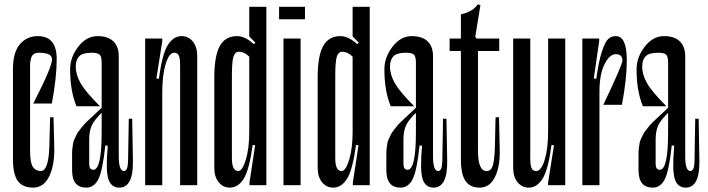

<svg xmlns="http://www.w3.org/2000/svg" viewBox="-20 -842 3217 873"><path d="M216.7 -572.2Q216.7 -602.2 156.7 -602.2Q133.3 -602.2 125 -586.7Q116.7 -571.1 116.7 -537.8V-156.7Q116.7 -102.2 129.4 -83.3Q142.2 -64.4 165.6 -64.4Q201.1 -64.4 204.4 -177.8L207.8 -308.9H223.3L226.7 -174.4Q228.9 -92.2 203.9 -40.6Q178.9 11.1 130 11.1Q83.3 11.1 61.1 -18.9Q38.9 -48.9 38.9 -118.9V-526.7Q38.9 -604.4 70.6 -641.1Q102.2 -677.8 152.2 -677.8Q237.8 -677.8 237.8 -573.3Q237.8 -487.8 215.6 -371.1H131.1Q216.7 -537.8 216.7 -572.2Z M372.2 11.1Q407.8 11.1 427.2 -27.2Q446.7 -65.6 458.9 -181.1L470 -178.9Q460 -66.7 472.8 -27.8Q485.6 11.1 522.2 11.1Q586.7 11.1 584.4 -112.2L581.1 -302.2H565.6L562.2 -107.8Q561.1 -64.4 543.3 -64.4Q520 -64.4 520 -131.1V-586.7Q520 -630 495.6 -653.9Q471.1 -677.8 423.3 -677.8Q373.3 -677.8 336.1 -630Q298.9 -582.2 298.9 -526.7Q298.9 -427.8 327.8 -358.9H434.4Q368.9 -424.4 346.7 -463.3Q324.4 -502.2 324.4 -538.9Q324.4 -570 340 -586.1Q355.6 -602.2 396.7 -602.2Q424.4 -602.2 433.3 -593.3Q442.2 -584.4 442.2 -557.8V-352.2Q436.7 -346.7 417.8 -328.9Q398.9 -311.1 394.4 -307.2Q390 -303.3 375 -288.9Q360 -274.4 356.7 -269.4Q353.3 -264.4 342.8 -251.7Q332.2 -238.9 329.4 -232.2Q326.7 -225.6 320.6 -213.9Q314.4 -202.2 312.8 -192.2Q311.1 -182.2 309.4 -170Q307.8 -157.8 307.8 -144.4V-67.8Q307.8 11.1 372.2 11.1ZM404.4 -70Q385.6 -70 385.6 -96.7V-207.8Q385.6 -246.7 397.8 -272.8Q410 -298.9 450 -336.7L442.2 -352.2V-240Q442.2 -70 404.4 -70Z M640 -666.7H717.8V-654.4L691.1 -485.6L702.2 -483.3Q717.8 -597.8 743.3 -637.8Q768.9 -677.8 805.6 -677.8Q836.7 -677.8 856.7 -653.3Q876.7 -628.9 876.7 -587.8V0H798.9V-544.4Q798.9 -575.6 793.3 -588.9Q787.8 -602.2 772.2 -602.2Q748.9 -602.2 733.3 -551.1Q717.8 -500 717.8 -422.2V0H640Z M1034.4 -495.6V-122.2Q1034.4 -64.4 1063.3 -64.4Q1082.2 -64.4 1097.8 -116.1Q1113.3 -167.8 1113.3 -242.2V-584.4Q1091.1 -606.7 1065.6 -606.7Q1048.9 -606.7 1041.7 -585Q1034.4 -563.3 1034.4 -495.6ZM954.4 -78.9V-488.9Q954.4 -587.8 979.4 -632.8Q1004.4 -677.8 1057.8 -677.8Q1094.4 -677.8 1134.4 -641.1L1141.1 -647.8L1113.3 -676.7V-811.1H1191.1V0H1114.4V-12.2L1140 -181.1L1128.9 -183.3Q1113.3 -68.9 1087.8 -28.9Q1062.2 11.1 1025.6 11.1Q994.4 11.1 974.4 -13.3Q954.4 -37.8 954.4 -78.9Z M1248.9 -811.1V-754.4H1366.7V-811.1ZM1268.9 -666.7H1346.7V0H1268.9Z M1504.4 -495.6V-122.2Q1504.4 -64.4 1533.3 -64.4Q1552.2 -64.4 1567.8 -116.1Q1583.3 -167.8 1583.3 -242.2V-584.4Q1561.1 -606.7 1535.6 -606.7Q1518.9 -606.7 1511.7 -585Q1504.4 -563.3 1504.4 -495.6ZM1424.4 -78.9V-488.9Q1424.4 -587.8 1449.4 -632.8Q1474.4 -677.8 1527.8 -677.8Q1564.4 -677.8 1604.4 -641.1L1611.1 -647.8L1583.3 -676.7V-811.1H1661.1V0H1584.4V-12.2L1610 -181.1L1598.9 -183.3Q1583.3 -68.9 1557.8 -28.9Q1532.2 11.1 1495.6 11.1Q1464.4 11.1 1444.4 -13.3Q1424.4 -37.8 1424.4 -78.9Z M1801.1 11.1Q1836.7 11.1 1856.1 -27.2Q1875.6 -65.6 1887.8 -181.1L1898.9 -178.9Q1888.9 -66.7 1901.7 -27.8Q1914.4 11.1 1951.1 11.1Q2015.6 11.1 2013.3 -112.2L2010 -302.2H1994.4L1991.1 -107.8Q1990 -64.4 1972.2 -64.4Q1948.9 -64.4 1948.9 -131.1V-586.7Q1948.9 -630 1924.4 -653.9Q1900 -677.8 1852.2 -677.8Q1802.2 -677.8 1765 -630Q1727.8 -582.2 1727.8 -526.7Q1727.8 -427.8 1756.7 -358.9H1863.3Q1797.8 -424.4 1775.6 -463.3Q1753.3 -502.2 1753.3 -538.9Q1753.3 -570 1768.9 -586.1Q1784.4 -602.2 1825.6 -602.2Q1853.3 -602.2 1862.2 -593.3Q1871.1 -584.4 1871.1 -557.8V-352.2Q1865.6 -346.7 1846.7 -328.9Q1827.8 -311.1 1823.3 -307.2Q1818.9 -303.3 1803.9 -288.9Q1788.9 -274.4 1785.6 -269.4Q1782.2 -264.4 1771.7 -251.7Q1761.1 -238.9 1758.3 -232.2Q1755.6 -225.6 1749.4 -213.9Q1743.3 -202.2 1741.7 -192.2Q1740 -182.2 1738.3 -170Q1736.7 -157.8 1736.7 -144.4V-67.8Q1736.7 11.1 1801.1 11.1ZM1833.3 -70Q1814.4 -70 1814.4 -96.7V-207.8Q1814.4 -246.7 1826.7 -272.8Q1838.9 -298.9 1878.9 -336.7L1871.1 -352.2V-240Q1871.1 -70 1833.3 -70Z M2250 -610H2153.3V-156.7Q2153.3 -64.4 2192.2 -64.4Q2212.2 -64.4 2220 -87.2Q2227.8 -110 2230 -166.7L2233.3 -308.9H2248.9L2252.2 -163.3Q2254.4 -85.6 2230.6 -37.2Q2206.7 11.1 2161.1 11.1Q2117.8 11.1 2096.7 -18.9Q2075.6 -48.9 2075.6 -118.9V-610H2024.4V-666.7H2075.6V-776.7Q2130 -788.9 2152.2 -822.2L2164.4 -818.9L2141.1 -675.6L2146.7 -666.7H2250Z M2550 0H2472.2V-12.2L2498.9 -181.1L2487.8 -183.3Q2472.2 -68.9 2446.7 -28.9Q2421.1 11.1 2384.4 11.1Q2353.3 11.1 2333.3 -13.3Q2313.3 -37.8 2313.3 -78.9V-666.7H2391.1V-122.2Q2391.1 -91.1 2396.7 -77.8Q2402.2 -64.4 2417.8 -64.4Q2441.1 -64.4 2456.7 -115.6Q2472.2 -166.7 2472.2 -244.4V-666.7H2550Z M2780 -595.6Q2751.1 -595.6 2728.3 -549.4Q2705.6 -503.3 2705.6 -424.4V0H2627.8V-666.7H2704.4V-654.4L2680 -485.6L2691.1 -483.3Q2702.2 -563.3 2716.7 -607.2Q2731.1 -651.1 2745 -664.4Q2758.9 -677.8 2780 -677.8Q2830 -677.8 2830 -567.8Q2830 -482.2 2807.8 -365.6H2723.3Q2810 -547.8 2810 -566.7Q2810 -595.6 2780 -595.6Z M2947.8 11.1Q2983.3 11.1 3002.8 -27.2Q3022.2 -65.6 3034.4 -181.1L3045.6 -178.9Q3035.6 -66.7 3048.3 -27.8Q3061.1 11.1 3097.8 11.1Q3162.2 11.1 3160 -112.2L3156.7 -302.2H3141.1L3137.8 -107.8Q3136.7 -64.4 3118.9 -64.4Q3095.6 -64.4 3095.6 -131.1V-586.7Q3095.6 -630 3071.1 -653.9Q3046.7 -677.8 2998.9 -677.8Q2948.9 -677.8 2911.7 -630Q2874.4 -582.2 2874.4 -526.7Q2874.4 -427.8 2903.3 -358.9H3010Q2944.4 -424.4 2922.2 -463.3Q2900 -502.2 2900 -538.9Q2900 -570 2915.6 -586.1Q2931.1 -602.2 2972.2 -602.2Q3000 -602.2 3008.9 -593.3Q3017.8 -584.4 3017.8 -557.8V-352.2Q3012.2 -346.7 2993.3 -328.9Q2974.4 -311.1 2970 -307.2Q2965.6 -303.3 2950.6 -288.9Q2935.6 -274.4 2932.2 -269.4Q2928.9 -264.4 2918.3 -251.7Q2907.8 -238.9 2905 -232.2Q2902.2 -225.6 2896.1 -213.9Q2890 -202.2 2888.3 -192.2Q2886.7 -182.2 2885 -170Q2883.3 -157.8 2883.3 -144.4V-67.8Q2883.3 11.1 2947.8 11.1ZM2980 -70Q2961.1 -70 2961.1 -96.7V-207.8Q2961.1 -246.7 2973.3 -272.8Q2985.6 -298.9 3025.6 -336.7L3017.8 -352.2V-240Q3017.8 -70 2980 -70Z"/></svg>

Font: Le Murmure
Style: Regular
Weight: 600
Width: 2
Designer: Jeremy Landes, Alexander Slobzheninov (Cyrillic)
Foundry: Velvetyne Type Foundry
Version: Version 1.0